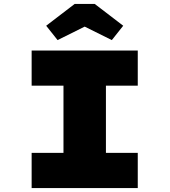

<svg xmlns="http://www.w3.org/2000/svg" viewBox="-20 -957 863 977"><path d="M141 0V-179H303V-521H141V-700H681V-521H519V-179H681V0ZM273 -753 215 -826 360 -937H462L607 -826L549 -753L396 -829H426Z"/></svg>

Font: Lexend Giga Black
Style: Regular
Weight: 900
Designer: Bonnie Shaver-Troup, Thomas Jockin
Foundry: Lexend
Version: Version 1.007